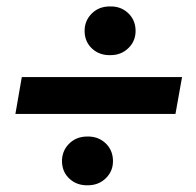

<svg xmlns="http://www.w3.org/2000/svg" viewBox="-20 -626 598 585"><path d="M514.6 -278.8H26.9L46.4 -391.1H534.7ZM237.8 -529.3Q236.8 -561.5 258.8 -584Q280.8 -606.4 314.5 -606.4Q347.2 -607.4 369.6 -586.9Q392.1 -566.4 393.1 -534.2Q394 -502 371.8 -480Q349.6 -458 316.9 -458Q283.7 -457 261.2 -477.3Q238.8 -497.6 237.8 -529.3ZM168.9 -132.8Q168 -165 189.9 -187.5Q211.9 -210 245.6 -210Q278.3 -210.9 300.8 -190.4Q323.2 -169.9 324.2 -137.7Q325.2 -105.5 303 -83.5Q280.8 -61.5 248 -61.5Q214.8 -60.5 192.4 -80.8Q169.9 -101.1 168.9 -132.8Z"/></svg>

Font: RobotoDraft
Style: Bold Italic
Weight: 700
Italic angle: -12°
Version: Version 2.001150; 2014